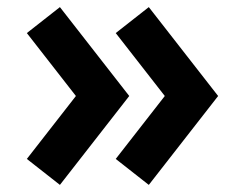

<svg xmlns="http://www.w3.org/2000/svg" viewBox="-20 -548 689 540"><path d="M305.5 -101 398.5 -28 593.5 -278 398.5 -528 305.5 -455 443.5 -278ZM148.5 -528 55.5 -455 193.5 -278 55.5 -101 148.5 -28 343.5 -278Z"/></svg>

Font: Sztylet
Style: Bd
Weight: 700
Foundry: Cannot Into Space Fonts, PlusOne Fonts
Version: Version 0.12